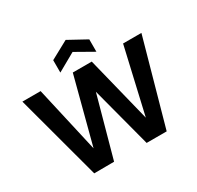

<svg xmlns="http://www.w3.org/2000/svg" viewBox="-190 -1146 1404 1369"><g transform="rotate(-30 512.0 -462.0)"><path d="M210 1 22 -698H172L295 -156L437 -698H593L727 -159L851 -698H1002L807 0H642L511 -497L374 0ZM657 -844V-742L509 -826L360 -742V-844L509 -925Z"/></g></svg>

Font: SVN-Poppins SemiBold
Style: Regular
Weight: 600
Designer: Ninad Kale (Devanagari), Jonny Pinhorn (Latin)
Foundry: Indian Type Foundry
Version: Version 3.002 2017